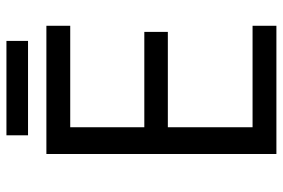

<svg xmlns="http://www.w3.org/2000/svg" viewBox="-161 -717 878 596"><g transform="rotate(-90 278.0 -419.0)"><path d="M449 -771V-838H156V-771ZM181 -74V-337H477V-410H181V-640H496V-714H98V0H496V-74Z"/></g></svg>

Font: OpenSansMMV
Style: Regular
Weight: 400
Designer: Steve Matteson
Foundry: Ascender Corporation
Version: Version 4.000